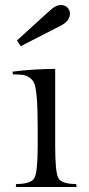

<svg xmlns="http://www.w3.org/2000/svg" viewBox="-20 -749 357 769"><path d="M201 -473V-165Q201 -60 213.5 -36Q226 -12 285 -12L287 0H43L45 -12Q105 -12 118 -36.5Q131 -61 131 -167V-237Q131 -387 116 -418Q111 -429 98.5 -438Q86 -447 71.5 -449Q57 -451 32 -451L30 -462Q117 -473 201 -473ZM182 -709Q205 -729 222.5 -729Q240 -729 250 -719Q260 -709 260 -694Q260 -666 225 -647L63 -564L48 -587Z"/></svg>

Font: Gilda Display
Style: Regular
Weight: 400
Designer: Eduardo Rodriguez Tunni
Foundry: Eduardo Rodriguez Tunni
Version: Version 1.001